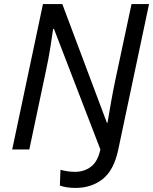

<svg xmlns="http://www.w3.org/2000/svg" viewBox="-20 -734 752 943"><path d="M350 189Q327 189 306 185.5Q285 182 274 177L277 100Q292 104 310 107Q328 110 349 110Q393 110 426.5 85Q460 60 473 0L245 -592H241Q236 -555 227 -499Q218 -443 206 -388L124 0H40L191 -714H286L505 -131H508Q515 -173 525 -230Q535 -287 546 -339L626 -714H712L561 0Q540 101 485 145Q430 189 350 189Z"/></svg>

Font: Noto Sans
Style: Italic
Weight: 400
Italic angle: -12°
Designer: Monotype Design Team
Foundry: Monotype Imaging Inc.
Version: Version 2.013; ttfautohint (v1.8.4.7-5d5b)